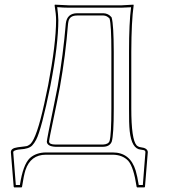

<svg xmlns="http://www.w3.org/2000/svg" viewBox="-20 -668 748 829"><path d="M178.2 0Q111.8 0 89.8 66.9Q82.5 90.3 75.2 138.2L73.2 141.1H41L39.1 138.2L26.9 -11.2Q26.9 -27.8 54.7 -31.7Q56.6 -31.7 57.1 -32.2Q94.7 -36.6 97.2 -37.6Q106 -41.5 111.8 -46.9Q138.7 -73.7 170.9 -219.7Q178.2 -252.9 188 -300.8Q221.7 -477.1 222.2 -581.1Q222.2 -606 215.8 -645L216.8 -647.9Q218.3 -647.9 277.8 -645H503.9L556.2 -647.9L557.1 -645Q547.4 -576.7 546.9 -444.8V-200.2Q546.9 -64.5 570.3 -40Q578.1 -33.2 587.9 -32.2Q617.2 -28.8 618.2 -11.2L606 138.2L604 141.1H571.8L569.8 138.2Q557.1 53.2 533.7 26.4Q509.3 0.5 466.8 0ZM424.8 -43.9Q447.8 -44.9 453.1 -59.1Q460.9 -86.4 460.9 -200.2V-444.8Q460.9 -559.6 453.1 -587.9Q441.4 -600.6 426.8 -601.1H313Q280.3 -601.1 275.4 -574.7Q274.4 -570.3 273.9 -565.9Q263.2 -430.2 238.8 -293Q229 -239.7 210 -150.4Q192.4 -67.9 191.9 -56.2Q193.4 -43.9 219.2 -43.9ZM178.2 -9.8H466.8Q542 -9.8 565.9 68.8Q572.8 91.8 579.1 130.9H596.7L607.9 -11.2Q607.9 -18.1 599.6 -20Q593.8 -21.5 587.4 -22Q548.3 -25.4 540 -102.1Q536.6 -134.8 537.1 -200.2V-444.8Q537.1 -569.3 545.9 -636.7Q526.4 -635.3 503.9 -634.8H277.8Q252.4 -634.8 227.1 -637.2Q231.4 -603.5 231.9 -581.1Q231.9 -475.6 197.8 -298.8Q158.7 -107.4 136.2 -64.9Q127.9 -49.3 119.1 -40Q105 -24.9 66.4 -22.9Q61 -22.5 58.1 -22Q37.1 -18.1 37.1 -11.2L48.3 130.9H65.9Q79.1 43.5 108.9 14.6Q135.7 -9.3 178.2 -9.8ZM424.8 -34.2H219.2Q183.6 -36.1 182.1 -56.2Q182.1 -65.4 213.9 -219.2Q222.7 -260.7 229 -294.9Q252.9 -432.1 264.2 -566.9Q269.5 -610.4 313 -610.8H426.8Q447.8 -609.9 460.9 -594.2L461.9 -592.8L462.4 -590.8Q470.7 -561.5 471.2 -444.8V-200.2Q471.2 -85.9 462.4 -56.2Q453.6 -34.7 424.8 -34.2Z"/></svg>

Font: Linux Biolinum Outline O
Style: Bold
Weight: 700
Designer: Philipp H. Poll
Foundry: Philipp H. Poll
Version: Version 0.9.2